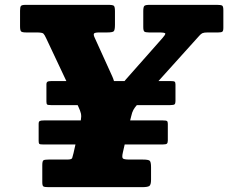

<svg xmlns="http://www.w3.org/2000/svg" viewBox="-20 -770 939 790"><path d="M154 -20V-90.5Q154 -107.5 159 -110.5Q164 -113.5 180.5 -113.5H256.5Q275 -113.5 277 -119.8Q279 -126 282.5 -140L290.5 -175.5H159Q144 -175.5 141.5 -178.2Q139 -181 139 -190.5V-260.5Q139 -269.5 143.5 -272Q148 -274.5 160.5 -274.5H312.5Q315.5 -291.5 313 -302.8Q310.5 -314 302.5 -331L299.5 -337.5H191Q176.5 -337.5 173.8 -340.2Q171 -343 171 -352.5V-422.5Q171 -431 175.5 -433.8Q180 -436.5 192.5 -436.5H253L170.5 -611.5Q163.5 -627 158.5 -631.8Q153.5 -636.5 130 -636.5H87.5Q71 -636.5 66.8 -640.8Q62.5 -645 62.5 -661.5V-726Q62.5 -741 66.2 -745.5Q70 -750 85 -750H426.5Q444.5 -750 448.8 -745.8Q453 -741.5 453 -723.5V-668Q453 -646 447.8 -641.2Q442.5 -636.5 421 -636.5H389Q369 -636.5 366.5 -631.5Q364 -626.5 370 -614L442 -455.5Q446 -447 449 -436.5H492.5Q494.5 -439 496.5 -441.5L649 -614Q660 -626.5 660.2 -631.5Q660.5 -636.5 633.5 -636.5H593Q578 -636.5 573.8 -640.2Q569.5 -644 569.5 -659V-724Q569.5 -741.5 574 -745.8Q578.5 -750 595 -750H873Q889 -750 894 -747Q899 -744 899 -728V-655.5Q899 -643 895 -639.8Q891 -636.5 878 -636.5H835Q820 -636.5 813.5 -633.8Q807 -631 800.5 -623.5L632 -436.5H681.5Q695 -436.5 698.5 -434Q702 -431.5 702 -422.5V-354Q702 -345 698.8 -341.2Q695.5 -337.5 680 -337.5H543Q534.5 -328 529 -318.2Q523.5 -308.5 519.5 -290.5L515.5 -274.5H650Q663.5 -274.5 667 -272Q670.5 -269.5 670.5 -260.5V-192Q670.5 -183 667 -179.2Q663.5 -175.5 648.5 -175.5H493L485.5 -142.5Q481 -123 485.5 -118.2Q490 -113.5 513 -113.5H567Q589.5 -113.5 595.5 -109Q601.5 -104.5 601.5 -81.5V-31Q601.5 -9 594 -4.5Q586.5 0 566 0H178.5Q163.5 0 158.8 -2.8Q154 -5.5 154 -20Z"/></svg>

Font: Besley* Heavy
Style: Italic
Weight: 800
Italic angle: -13°
Designer: Owen Earl
Foundry: indestructible type*
Version: Version 3.000; ttfautohint (v1.8.3)